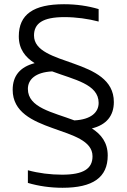

<svg xmlns="http://www.w3.org/2000/svg" viewBox="-20 -722 599 909"><path d="M69 -550C69 -489 100 -451 144 -423C75 -405 40 -363 40 -297C40 -85 418 -130 418 18C418 76 376 105 274 105C219 105 163 98 112 84V144C163 159 218 167 276 167C420 167 490 118 490 14C490 -47 459 -86 415 -114C484 -131 519 -174 519 -239C519 -451 141 -406 141 -554C141 -611 182 -641 285 -641C341 -641 397 -633 447 -620V-679C396 -694 342 -702 283 -702C139 -702 69 -654 69 -550ZM112 -301C112 -345 147 -380 227 -384C331 -345 447 -324 447 -235C447 -190 411 -156 332 -152C229 -191 112 -212 112 -301Z"/></svg>

Font: LT Wave Alt Light
Style: Regular
Weight: 300
Designer: Daniel Lyons
Version: Version 2.5 (Glyphs App)